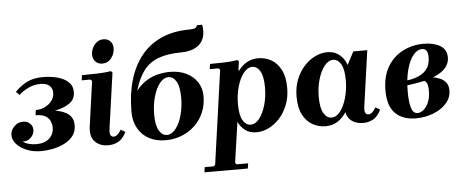

<svg xmlns="http://www.w3.org/2000/svg" viewBox="-59 -902 3153 1304"><g transform="rotate(-5 1517.0 -250.0)"><path d="M311 -256Q378 -244 406.5 -217Q435 -190 435 -146Q435 -101 410.5 -71Q386 -41 348 -23Q310 -5 269 2.5Q228 10 194 10Q138 10 94 -8.5Q50 -27 25.5 -55.5Q1 -84 1 -115Q1 -147 26 -173.5Q51 -200 87 -200Q116 -200 134.5 -182.5Q153 -165 153 -139Q153 -109 129.5 -86Q106 -63 73 -66Q90 -53 114 -46.5Q138 -40 164 -40Q222 -40 253.5 -69Q285 -98 285 -144Q285 -164 276.5 -185Q268 -206 245 -221Q222 -236 176 -236L181 -271Q213 -271 242 -284.5Q271 -298 290 -322.5Q309 -347 309 -378Q309 -407 289.5 -426Q270 -445 226 -445Q184 -445 146 -427Q108 -409 80 -383L57 -406Q94 -444 138 -467Q182 -490 251 -490Q276 -490 309.5 -485.5Q343 -481 375 -468Q407 -455 428 -432Q449 -409 449 -371Q449 -321 409.5 -294Q370 -267 311 -256Z M744 -88 774 -70Q751 -24 720 -7Q689 10 651 10Q593 10 560 -25Q527 -60 536 -127L579 -435L569 -445H509L514 -480Q561 -480 616.5 -481.5Q672 -483 712 -490L722 -480L669 -104Q664 -69 671.5 -57Q679 -45 692 -45Q707 -45 719.5 -57Q732 -69 744 -88ZM660 -546Q627 -546 609 -568.5Q591 -591 595 -625Q600 -659 623 -684.5Q646 -710 679 -710Q712 -710 730 -687.5Q748 -665 743 -631Q739 -597 716.5 -571.5Q694 -546 660 -546Z M1041 10Q978 10 930 -15.5Q882 -41 854.5 -89Q827 -137 827 -202Q827 -322 855.5 -418.5Q884 -515 939.5 -583.5Q995 -652 1077.5 -688.5Q1160 -725 1268 -725Q1297 -725 1308 -731.5Q1319 -738 1321 -750H1357Q1366 -698 1354 -663.5Q1342 -629 1317.5 -610Q1293 -591 1262 -583Q1231 -575 1201 -575Q1107 -575 1044.5 -552Q982 -529 943 -478.5Q904 -428 879 -343Q915 -387 954.5 -410Q994 -433 1034 -441.5Q1074 -450 1109 -450Q1174 -450 1222 -426.5Q1270 -403 1297 -361.5Q1324 -320 1324 -266Q1324 -205 1302 -154Q1280 -103 1241 -66.5Q1202 -30 1151 -10Q1100 10 1041 10ZM1053 -25Q1087 -25 1114 -59.5Q1141 -94 1156.5 -149.5Q1172 -205 1172 -268Q1172 -344 1151 -379.5Q1130 -415 1098 -415Q1064 -415 1037 -380.5Q1010 -346 994.5 -290Q979 -234 979 -170Q979 -96 1000.5 -60.5Q1022 -25 1053 -25Z M1285 250 1290 215H1352L1362 205L1452 -435L1442 -445H1382L1387 -480Q1434 -480 1484 -481.5Q1534 -483 1574 -490L1584 -480L1575 -419H1581Q1605 -452 1639 -471Q1673 -490 1715 -490Q1764 -490 1804.5 -467Q1845 -444 1870 -396Q1895 -348 1895 -273Q1895 -209 1874.5 -157Q1854 -105 1820 -67.5Q1786 -30 1744.5 -10Q1703 10 1662 10Q1612 10 1581.5 -16Q1551 -42 1538 -72L1498 205L1508 215H1586L1581 250ZM1552 -191Q1552 -115 1573.5 -80Q1595 -45 1626 -45Q1660 -45 1686.5 -79.5Q1713 -114 1729 -169.5Q1745 -225 1745 -288Q1745 -364 1724 -399.5Q1703 -435 1671 -435Q1638 -435 1611 -400.5Q1584 -366 1568 -310.5Q1552 -255 1552 -191Z M1953 -207Q1953 -271 1973.5 -323Q1994 -375 2028 -412.5Q2062 -450 2103.5 -470Q2145 -490 2186 -490Q2225 -490 2251.5 -474.5Q2278 -459 2294.5 -436Q2311 -413 2317 -391L2364 -480H2459L2406 -104Q2401 -69 2408.5 -57Q2416 -45 2429 -45Q2444 -45 2456.5 -57Q2469 -69 2481 -88L2511 -70Q2488 -24 2457 -7Q2426 10 2388 10Q2343 10 2312.5 -11.5Q2282 -33 2274 -73Q2247 -32 2212 -11Q2177 10 2133 10Q2085 10 2044 -13Q2003 -36 1978 -84Q1953 -132 1953 -207ZM2103 -192Q2103 -116 2124.5 -80.5Q2146 -45 2177 -45Q2211 -45 2237.5 -79.5Q2264 -114 2280 -170Q2296 -226 2296 -289Q2296 -365 2275 -400Q2254 -435 2222 -435Q2189 -435 2162 -400.5Q2135 -366 2119 -311Q2103 -256 2103 -192Z M2748 10Q2660 10 2609 -39.5Q2558 -89 2558 -196Q2558 -292 2597 -357.5Q2636 -423 2701 -456.5Q2766 -490 2844 -490Q2912 -490 2956 -464Q3000 -438 3000 -383Q3000 -349 2980.5 -321.5Q2961 -294 2922 -273Q2883 -252 2823.5 -238Q2764 -224 2684 -216V-249Q2746 -254 2783.5 -270Q2821 -286 2839.5 -307.5Q2858 -329 2864 -352Q2870 -375 2870 -394Q2870 -428 2859.5 -441.5Q2849 -455 2830 -455Q2797 -455 2769.5 -421Q2742 -387 2725 -324Q2708 -261 2708 -172Q2708 -106 2720 -65.5Q2732 -25 2763 -25Q2783 -25 2803.5 -41.5Q2824 -58 2838 -90.5Q2852 -123 2852 -172Q2852 -206 2842.5 -223.5Q2833 -241 2803 -249L2853 -264Q2870 -261 2893 -256.5Q2916 -252 2938.5 -242Q2961 -232 2976 -212.5Q2991 -193 2991 -159Q2991 -109 2956 -70.5Q2921 -32 2865.5 -11Q2810 10 2748 10Z"/></g></svg>

Font: Brygada 1918
Style: Bold Italic
Weight: 700
Italic angle: -8°
Designer: Mateusz Machalski | Borys Kosmynka | Przemek Hoffer
Foundry: NIEPODLEGLA 2018
Version: Version 3.006